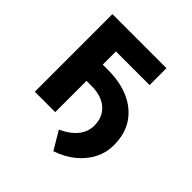

<svg xmlns="http://www.w3.org/2000/svg" viewBox="-183 -657 926 926"><g transform="rotate(45 280.0 -194.5)"><path d="M120.6 -213.4V-324.2H230Q312 -324.7 374.8 -297.6Q437.5 -270.5 473.4 -217.8Q509.3 -165 509.3 -86.9Q509.8 -39.1 487.8 5.4Q465.8 49.8 424.1 84.7Q382.3 119.6 323.2 139.6L268.1 46.9Q297.4 34.2 321.8 15.1Q346.2 -3.9 360.8 -29.5Q375.5 -55.2 376 -86.9Q376 -128.4 357.2 -156.7Q338.4 -185.1 305.4 -199.5Q272.5 -213.9 230 -213.4ZM425.8 -529.3V-414.1H196.3V0H57.1V-529.3Z"/></g></svg>

Font: Inter Cardless Tabular Bold
Style: Bold
Weight: 700
Designer: Rasmus Andersson
Foundry: rsms
Version: Version 4.000;git-4fc901f